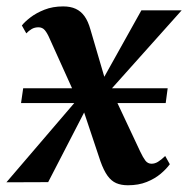

<svg xmlns="http://www.w3.org/2000/svg" viewBox="-48 -554 573 584"><path d="M341 9.5Q320.5 9.5 305.5 3Q290.5 -3.5 279 -19.5Q267.5 -35.5 257.5 -63.5L194.5 -252L224.5 -244L98.5 0L-28.5 0.5L210 -278L198.5 -225L103 -436.5Q96 -453 88.5 -462Q81 -471 69 -471Q57.5 -471 48.5 -465.8Q39.5 -460.5 32 -452.5L18.5 -476.5Q27 -487.5 44.5 -501Q62 -514.5 87.2 -524.5Q112.5 -534.5 144 -534.5Q166.5 -534.5 182.2 -527.2Q198 -520 209 -504.8Q220 -489.5 227 -464.5L278.5 -289L252 -289.5L382 -522.5H504.5L264 -253.5L277.5 -308L378.5 -93Q387 -75 394.2 -65.5Q401.5 -56 413 -56Q423 -56 432.5 -61.8Q442 -67.5 454.5 -79.5L468.5 -54.5Q458 -40 440.5 -25.2Q423 -10.5 398.2 -0.5Q373.5 9.5 341 9.5ZM16 -240.5 22.5 -285.5H462L456 -240.5Z"/></svg>

Font: Merriweather 96pt SemiBold
Style: Italic
Weight: 600
Italic angle: -7.8°
Version: Version 2.101